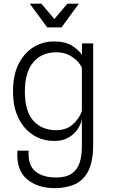

<svg xmlns="http://www.w3.org/2000/svg" viewBox="-20 -776 598 1019"><path d="M273.5 222.5Q178 223 121.8 173.8Q65.5 124.5 72.5 23.5H132Q127 99.5 167 132.8Q207 166 277 166Q330.5 166 360.5 145.5Q390.5 125 402.5 87.8Q414.5 50.5 414.5 1.5V-144Q410 -118 392.5 -91.2Q375 -64.5 344 -46.2Q313 -28 267.5 -28Q206 -28 156.5 -59.2Q107 -90.5 78 -149.2Q49 -208 49 -291Q49 -376.5 78.2 -435.5Q107.5 -494.5 157 -525.2Q206.5 -556 267 -556Q327 -556 363.2 -532.8Q399.5 -509.5 415 -484L415.5 -545.5H474.5V-8Q474.5 78 450 128.5Q425.5 179 380.2 200.5Q335 222 273.5 222.5ZM278.5 -85Q332 -85 366.5 -116Q401 -147 414.5 -186.5V-414Q412 -426.5 395 -446.5Q378 -466.5 348.8 -482.5Q319.5 -498.5 278.5 -498.5Q201.5 -498.5 156.8 -445.5Q112 -392.5 112 -291Q112 -184.5 157.2 -134.8Q202.5 -85 278.5 -85ZM230.5 -630.5 138 -756.5H199.5L268.5 -675L337.5 -756.5H398.5L306.5 -630.5Z"/></svg>

Font: Spline Sans Light
Style: Regular
Weight: 300
Designer: Eben Sorkin, Mirko Velimirovic
Foundry: Sorkin Type
Version: Version 1.000; ttfautohint (v1.8.3)